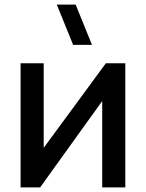

<svg xmlns="http://www.w3.org/2000/svg" viewBox="-20 -815 635 835"><path d="M380 -620 309 -795H227L298 -620ZM440.5 -540 170 -172V-540H69.5V0H154.5L424.5 -375.5V0H525V-540Z"/></svg>

Font: Manrope SemiBold
Style: Regular
Weight: 600
Designer: Mikhail Sharanda
Foundry: Mikhail Sharanda
Version: Version 4.505